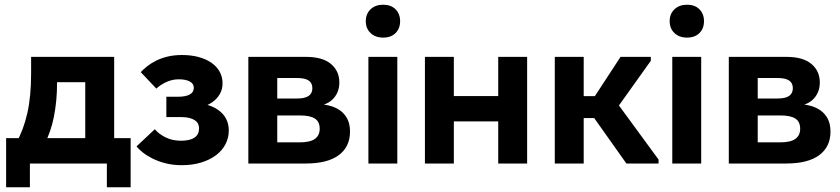

<svg xmlns="http://www.w3.org/2000/svg" viewBox="-20 -700 3595 822"><path d="M49.5 -88.3 172 -85.3Q184.8 -111.3 194.6 -139.8Q204.5 -168.3 210.9 -200.9Q217.3 -233.5 220.8 -269.3Q224.3 -305 224.3 -345V-411.5L149.5 -348H431L345 -411.5V-89.8H468.8V-456.5H113.2V-386.5Q113.2 -337 109.2 -294.5Q105.2 -252 97 -215.6Q88.7 -179.3 77 -147.9Q65.2 -116.5 49.5 -88.3ZM6.2 101.7H108V0H437.5V101.7H539.3V-108.5H6.2Z M757.5 7.2Q804.5 7.2 841.9 -4.4Q879.3 -16 905.4 -35.9Q931.5 -55.8 945.5 -82.9Q959.5 -110 959.5 -141Q959.5 -169.3 948 -191.4Q936.5 -213.5 913.8 -229.6Q891 -245.8 856.3 -254.1Q821.5 -262.5 775.2 -262.5L768.5 -231Q805.2 -231 835.6 -238.9Q866 -246.8 887.4 -261.4Q908.8 -276 920.8 -296.8Q932.8 -317.5 932.8 -343.5Q932.8 -370.8 920.3 -393.3Q907.8 -415.8 884.6 -431.6Q861.5 -447.5 829.8 -456Q798 -464.5 759.3 -464.5Q725.8 -464.5 698.1 -457.9Q670.5 -451.3 648.7 -440.4Q627 -429.5 610.5 -416.6Q594 -403.7 582.5 -391.2L649.3 -320.7Q667.3 -337.5 692.6 -349Q718 -360.5 745.3 -360.5Q775 -360.5 792.4 -351.2Q809.7 -342 809.7 -324.8Q809.7 -304.8 792.1 -295.3Q774.5 -285.8 742 -285.8H692.2V-198.7H756.2Q777 -198.7 791.4 -194.9Q805.7 -191 814.9 -184.6Q824 -178.3 828.1 -169.5Q832.2 -160.8 832.2 -151Q832.2 -137.5 827.4 -127.5Q822.5 -117.5 812.5 -110.8Q802.5 -104 788.1 -100.8Q773.8 -97.5 755 -97.5Q717.3 -97.5 688.1 -112.3Q659 -127 642.8 -146.8L564.5 -73.3Q573.7 -61.3 591 -47.5Q608.2 -33.8 632.7 -21.4Q657.3 -9 689 -0.9Q720.8 7.2 757.5 7.2Z M1043.2 0H1289.3Q1381.8 0 1430.1 -35.6Q1478.5 -71.3 1478.5 -136.5Q1478.5 -168.8 1467 -191.1Q1455.5 -213.5 1435.1 -227.8Q1414.8 -242 1387.4 -248.4Q1360 -254.8 1328 -254.8V-246.3Q1349.3 -246.3 1368.5 -253Q1387.8 -259.8 1401.9 -272.6Q1416 -285.5 1424.4 -304.1Q1432.8 -322.8 1432.8 -347Q1432.8 -396 1396.8 -426.3Q1360.8 -456.5 1290.3 -456.5H1043.2ZM1167 -48V-410.3L1130.3 -366H1252.3Q1285 -366 1301.1 -355.5Q1317.3 -345 1317.3 -322.5Q1317.3 -299.8 1300.9 -289Q1284.5 -278.3 1252.8 -278.3H1130.3V-205.7H1265Q1307.3 -205.7 1328 -192.5Q1348.7 -179.3 1348.7 -148.5Q1348.7 -120.5 1328.4 -105.5Q1308 -90.5 1261.8 -90.5H1130.3Z M1557.2 0H1681V-456.5H1557.2ZM1620.5 -539Q1654 -539 1673.5 -558.5Q1693 -578 1693 -609.3Q1693 -640.6 1673.5 -660.2Q1654 -679.8 1620.5 -679.8Q1587 -679.8 1566.5 -660.2Q1546 -640.6 1546 -609.3Q1546 -578 1566.5 -558.5Q1587 -539 1620.5 -539Z M1858.8 -180.2H2169.3V-288.8H1858.8ZM1799.2 0H1923V-325.5V-332.5V-456.5H1799.2V-332.5V-325.5V-126V-111ZM2113 0H2236.8V-325.5V-332.5V-456.5H2113V-332.5V-325.5V-126V-111Z M2661.7 0H2799.5V-16.8L2629.8 -248.5L2766.3 -439.8V-456.5H2636.7L2493.5 -237.5ZM2395 -194.5H2549.3V-288.5H2395ZM2355.2 0H2479V-325.5V-332.5V-456.5H2355.2V-332.5V-325.5V-126V-111Z M2858.2 0H2982V-456.5H2858.2ZM2921.5 -539Q2955 -539 2974.5 -558.5Q2994 -578 2994 -609.3Q2994 -640.6 2974.5 -660.2Q2955 -679.8 2921.5 -679.8Q2888 -679.8 2867.5 -660.2Q2847 -640.6 2847 -609.3Q2847 -578 2867.5 -558.5Q2888 -539 2921.5 -539Z M3100.2 0H3346.3Q3438.8 0 3487.1 -35.6Q3535.5 -71.3 3535.5 -136.5Q3535.5 -168.8 3524 -191.1Q3512.5 -213.5 3492.1 -227.8Q3471.8 -242 3444.4 -248.4Q3417 -254.8 3385 -254.8V-246.3Q3406.3 -246.3 3425.5 -253Q3444.8 -259.8 3458.9 -272.6Q3473 -285.5 3481.4 -304.1Q3489.8 -322.8 3489.8 -347Q3489.8 -396 3453.8 -426.3Q3417.8 -456.5 3347.3 -456.5H3100.2ZM3224 -48V-410.3L3187.3 -366H3309.3Q3342 -366 3358.1 -355.5Q3374.3 -345 3374.3 -322.5Q3374.3 -299.8 3357.9 -289Q3341.5 -278.3 3309.8 -278.3H3187.3V-205.7H3322Q3364.3 -205.7 3385 -192.5Q3405.7 -179.3 3405.7 -148.5Q3405.7 -120.5 3385.4 -105.5Q3365 -90.5 3318.8 -90.5H3187.3Z"/></svg>

Font: Tilda Sans VF
Style: Regular
Weight: 400
Designer: ParaType Ltd
Foundry: ParaType Ltd
Version: Version 1.010